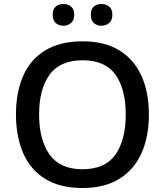

<svg xmlns="http://www.w3.org/2000/svg" viewBox="-20 -932 826 962"><path d="M726 -358Q726 -247 689 -164.5Q652 -82 578 -36Q504 10 393 10Q280 10 206 -36Q132 -82 96 -165Q60 -248 60 -359Q60 -469 96 -551.5Q132 -634 206.5 -679.5Q281 -725 394 -725Q504 -725 578 -679.5Q652 -634 689 -551.5Q726 -469 726 -358ZM176 -358Q176 -231 228.5 -157.5Q281 -84 393 -84Q507 -84 558.5 -157.5Q610 -231 610 -358Q610 -486 558.5 -558Q507 -630 394 -630Q281 -630 228.5 -558Q176 -486 176 -358ZM244 -858Q244 -887 259.5 -899.5Q275 -912 298 -912Q319 -912 335.5 -899.5Q352 -887 352 -858Q352 -830 335.5 -816.5Q319 -803 298 -803Q275 -803 259.5 -816.5Q244 -830 244 -858ZM435 -858Q435 -887 450.5 -899.5Q466 -912 488 -912Q510 -912 526.5 -899.5Q543 -887 543 -858Q543 -830 526.5 -816.5Q510 -803 488 -803Q466 -803 450.5 -816.5Q435 -830 435 -858Z"/></svg>

Font: Noto Sans Thaana Medium
Style: Regular
Weight: 500
Designer: David Williams
Foundry: Google Inc.
Version: Version 3.001; ttfautohint (v1.8.4.7-5d5b)